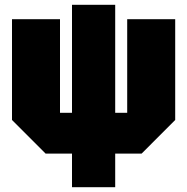

<svg xmlns="http://www.w3.org/2000/svg" viewBox="-20 -640 780 800"><path d="M170 0 30 -140V-560H230V-170H280V-620H460V-170H510V-560H710V-140L570 0H460V140H280V0Z"/></svg>

Font: Tektur Condensed Black
Style: Regular
Weight: 900
Width: 3
Designer: Adam Jagosz
Foundry: Adam Jagosz
Version: Version 1.005;gftools[0.9.30]